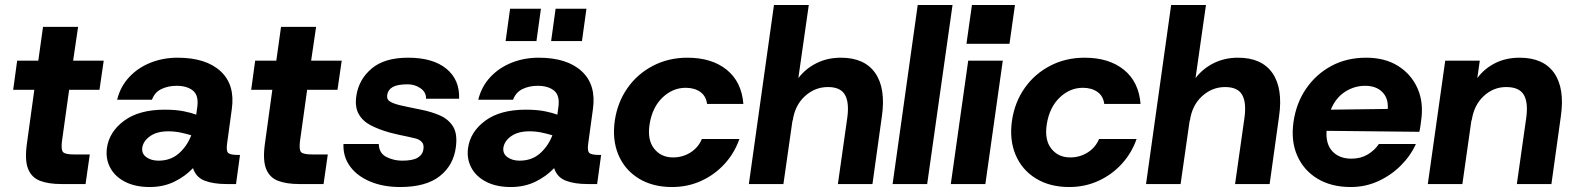

<svg xmlns="http://www.w3.org/2000/svg" viewBox="-20 -740 6325 772"><path d="M227 0Q175 0 141 -13Q107 -26 93 -61Q79 -96 88 -161L118 -379H33L49 -496H134L153 -632H294L274 -496H397L380 -379H258L229 -171Q225 -137 234 -128Q243 -119 278 -119H341L324 0Z M582 12Q524 12 483 -9Q442 -30 423 -66Q404 -102 410 -145Q419 -210 479 -254.5Q539 -299 642 -299Q688 -299 719.5 -292.5Q751 -286 769 -279L773 -308Q780 -356 756 -375.5Q732 -395 690 -395Q656 -395 629 -382Q602 -369 591 -339H451Q464 -392 499.5 -430Q535 -468 585.5 -488Q636 -508 694 -508Q808 -508 867 -453.5Q926 -399 912 -301L893 -162Q889 -133 897.5 -125Q906 -117 938 -117H945L929 0H891Q838 0 803 -13.5Q768 -27 756 -64Q725 -31 681 -9.5Q637 12 582 12ZM552 -146Q549 -122 568.5 -108Q588 -94 617 -94Q666 -94 699 -123Q732 -152 749 -196Q730 -202 706 -207Q682 -212 657 -212Q611 -212 583.5 -192.5Q556 -173 552 -146Z M1184 0Q1132 0 1098 -13Q1064 -26 1050 -61Q1036 -96 1045 -161L1075 -379H990L1006 -496H1091L1110 -632H1251L1231 -496H1354L1337 -379H1215L1186 -171Q1182 -137 1191 -128Q1200 -119 1235 -119H1298L1281 0Z M1589 12Q1521 12 1468.5 -10Q1416 -32 1387.5 -71Q1359 -110 1361 -161H1503Q1504 -124 1533.5 -109Q1563 -94 1597 -94Q1640 -94 1659.5 -106Q1679 -118 1682 -137Q1686 -158 1676.5 -168.5Q1667 -179 1652 -183Q1637 -187 1622 -190Q1606 -193 1582 -198.5Q1558 -204 1547 -207Q1504 -219 1471 -236Q1438 -253 1422 -282Q1406 -311 1413 -356Q1423 -421 1474.5 -464.5Q1526 -508 1621 -508Q1721 -508 1775 -463.5Q1829 -419 1826 -343H1693Q1694 -369 1671 -385Q1648 -401 1619 -401Q1578 -401 1559 -390Q1540 -379 1537 -359Q1534 -340 1548.5 -331.5Q1563 -323 1588 -317Q1598 -315 1615 -311Q1632 -307 1648.5 -304Q1665 -301 1673 -299Q1714 -291 1748.5 -276Q1783 -261 1801.5 -231.5Q1820 -202 1813 -149Q1804 -76 1748.5 -32Q1693 12 1589 12Z M2034 12Q1976 12 1935 -9Q1894 -30 1875 -66Q1856 -102 1862 -145Q1871 -210 1931 -254.5Q1991 -299 2094 -299Q2140 -299 2171.5 -292.5Q2203 -286 2221 -279L2225 -308Q2232 -356 2208 -375.5Q2184 -395 2142 -395Q2108 -395 2081 -382Q2054 -369 2043 -339H1903Q1916 -392 1951.5 -430Q1987 -468 2037.5 -488Q2088 -508 2146 -508Q2260 -508 2319 -453.5Q2378 -399 2364 -301L2345 -162Q2341 -133 2349.5 -125Q2358 -117 2390 -117H2397L2381 0H2343Q2290 0 2255 -13.5Q2220 -27 2208 -64Q2177 -31 2133 -9.5Q2089 12 2034 12ZM2004 -146Q2001 -122 2020.5 -108Q2040 -94 2069 -94Q2118 -94 2151 -123Q2184 -152 2201 -196Q2182 -202 2158 -207Q2134 -212 2109 -212Q2063 -212 2035.5 -192.5Q2008 -173 2004 -146ZM2196 -575 2214 -705H2338L2320 -575ZM2013 -575 2031 -705H2155L2137 -575Z M2682 12Q2604 12 2548 -22.5Q2492 -57 2466.5 -117.5Q2441 -178 2452 -255Q2463 -329 2503 -386Q2543 -443 2605.5 -475.5Q2668 -508 2744 -508Q2842 -508 2902 -459.5Q2962 -411 2969 -322H2823Q2819 -354 2795.5 -370.5Q2772 -387 2737 -387Q2685 -387 2644 -348Q2603 -309 2592 -241Q2582 -178 2610 -142.5Q2638 -107 2686 -107Q2725 -107 2756.5 -127Q2788 -147 2802 -181H2953Q2933 -124 2893 -80.5Q2853 -37 2799 -12.5Q2745 12 2682 12Z M2991 0 3092 -720H3232L3190 -426Q3219 -464 3263 -486Q3307 -508 3361 -508Q3456 -508 3499 -446.5Q3542 -385 3526 -273L3488 0H3349L3387 -268Q3395 -329 3377 -359.5Q3359 -390 3309 -390Q3256 -390 3215.5 -352.5Q3175 -315 3167 -252V-259L3130 0Z M3569 0 3670 -720H3810L3708 0Z M3888 -720H4061L4039 -564H3866ZM3803 0 3873 -496H4012L3942 0Z M4279 12Q4201 12 4145 -22.5Q4089 -57 4063.5 -117.5Q4038 -178 4049 -255Q4060 -329 4100 -386Q4140 -443 4202.5 -475.5Q4265 -508 4341 -508Q4439 -508 4499 -459.5Q4559 -411 4566 -322H4420Q4416 -354 4392.5 -370.5Q4369 -387 4334 -387Q4282 -387 4241 -348Q4200 -309 4189 -241Q4179 -178 4207 -142.5Q4235 -107 4283 -107Q4322 -107 4353.5 -127Q4385 -147 4399 -181H4550Q4530 -124 4490 -80.5Q4450 -37 4396 -12.5Q4342 12 4279 12Z M4588 0 4689 -720H4829L4787 -426Q4816 -464 4860 -486Q4904 -508 4958 -508Q5053 -508 5096 -446.5Q5139 -385 5123 -273L5085 0H4946L4984 -268Q4992 -329 4974 -359.5Q4956 -390 4906 -390Q4853 -390 4812.5 -352.5Q4772 -315 4764 -252V-259L4727 0Z M5411 12Q5333 12 5277.5 -21.5Q5222 -55 5196 -114Q5170 -173 5181 -250Q5192 -326 5232 -384Q5272 -442 5333.5 -475Q5395 -508 5473 -508Q5549 -508 5602 -474.5Q5655 -441 5680 -384Q5705 -327 5694 -254Q5693 -247 5691.5 -235Q5690 -223 5687 -210L5314 -214Q5310 -161 5337.5 -131.5Q5365 -102 5414 -102Q5451 -102 5479.5 -119Q5508 -136 5524 -161H5673Q5652 -114 5612.5 -74.5Q5573 -35 5521.5 -11.5Q5470 12 5411 12ZM5469 -395Q5425 -395 5387.5 -370.5Q5350 -346 5331 -299L5560 -302Q5563 -345 5538 -370Q5513 -395 5469 -395Z M5721 0 5791 -496H5930L5920 -426Q5948 -464 5991.5 -486Q6035 -508 6090 -508Q6186 -508 6229 -446.5Q6272 -385 6256 -273L6218 0H6079L6117 -268Q6125 -329 6106.5 -359.5Q6088 -390 6036 -390Q5984 -390 5944.5 -352.5Q5905 -315 5897 -252V-261L5860 0Z"/></svg>

Font: Host Grotesk Black
Style: Italic
Weight: 900
Italic angle: -8°
Designer: Doğukan Karapınar based on Poppins by Indian Type Foundry, Jonny Pinhorn
Foundry: Element Type
Version: Version 1.000; ttfautohint (v1.8.4.7-5d5b);gftools[0.9.33]